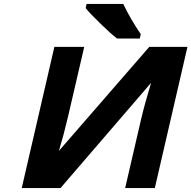

<svg xmlns="http://www.w3.org/2000/svg" viewBox="-20 -951 968 971"><path d="M90 0 255 -714H406L324 -361L301 -269L278 -188L735 -714H928L763 0H613L694 -350Q711 -422 744 -532L286 0ZM573 -756 571 -757Q543 -778 489.5 -830Q436 -882 415 -908L413 -910L418 -931H603L605 -928Q638 -858 690 -781L692 -779L687 -756Z"/></svg>

Font: Passageway
Style: BdIt
Weight: 700
Foundry: Ascender Corporation
Version: Version 1.11